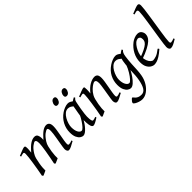

<svg xmlns="http://www.w3.org/2000/svg" viewBox="20 -1469 2478 2478"><g transform="rotate(-45 1259.0 -229.5)"><path d="M634.3 -32.2Q592.8 -8.3 565.4 4.9Q538.1 18.1 518.6 18.1Q505.4 18.1 496.3 4.2Q487.3 -9.8 487.3 -33.7Q487.3 -43.5 491.5 -70.1Q495.6 -96.7 501.7 -132.1Q507.8 -167.5 514.2 -204.6Q520.5 -241.7 524.7 -273.2Q528.8 -304.7 528.8 -322.8Q528.8 -350.1 523.4 -362.3Q518.1 -374.5 509.8 -374.5Q493.2 -374.5 459.7 -349.6Q426.3 -324.7 390.6 -269.5Q371.1 -238.3 363.8 -206.8Q356.4 -175.3 349.1 -132.3Q343.3 -91.8 341.6 -62.3Q339.8 -32.7 341.3 -11.2Q329.1 -4.9 307.9 3.7Q286.6 12.2 274.9 18.1L260.3 4.4Q270 -41.5 279.3 -90.3Q288.6 -139.2 295.9 -184.1Q303.2 -229 307.4 -263.4Q311.5 -297.9 311.5 -314.5Q311.5 -348.1 304.7 -361.3Q297.9 -374.5 285.2 -374.5Q273.4 -374.5 239.5 -349.9Q205.6 -325.2 170.9 -270Q152.3 -241.2 143.8 -208.5Q135.3 -175.8 127.9 -132.3Q120.6 -91.8 118.9 -62Q117.2 -32.2 117.7 -11.2Q105.5 -4.9 85 3.7Q64.5 12.2 53.2 18.1L38.6 4.4Q47.9 -43 56.9 -95.2Q65.9 -147.5 73.2 -196.5Q80.6 -245.6 85 -283.7Q89.4 -321.8 89.4 -341.3Q89.4 -361.8 84.2 -366.9Q79.1 -372.1 71.8 -372.1Q66.4 -372.1 54.7 -369.1Q43 -366.2 33.2 -363.3Q23.4 -360.4 23.4 -360.4L18.1 -377.9Q56.2 -394.5 91.1 -407.5Q126 -420.4 136.7 -420.4Q150.9 -420.4 154.1 -410.4Q157.2 -400.4 157.2 -368.7Q157.2 -359.4 155 -340.1Q152.8 -320.8 151.4 -304.2Q205.1 -367.7 245.6 -394Q286.1 -420.4 322.8 -420.4Q356.4 -420.4 368.2 -395.8Q379.9 -371.1 379.9 -341.3Q379.9 -333 379.4 -325.7Q378.9 -318.4 377.9 -308.6Q430.2 -368.7 467.3 -394.5Q504.4 -420.4 538.1 -420.4Q564 -420.4 579.8 -402.6Q595.7 -384.8 595.7 -341.3Q595.7 -315.9 589.8 -276.4Q584 -236.8 575.9 -194.1Q567.9 -151.4 562 -115.2Q556.2 -79.1 556.2 -60.5Q556.2 -45.4 560.5 -40Q564.9 -34.7 572.8 -34.7Q585.9 -34.7 598.9 -38.1Q611.8 -41.5 629.9 -48.8Z M1067.4 -30.3Q1028.8 -4.9 1004.6 6.6Q980.5 18.1 967.3 18.1Q956.5 18.1 947 7.1Q937.5 -3.9 931.9 -34.9Q926.3 -65.9 926.3 -126Q926.3 -139.2 930.7 -169.4Q935.1 -199.7 941.2 -235.6Q947.3 -271.5 952.9 -302Q958.5 -332.5 960.4 -345.7Q964.8 -366.2 990.2 -386Q1015.6 -405.8 1045.4 -420.4L1054.7 -404.3Q1039.6 -392.1 1033.2 -381.8Q1026.9 -371.6 1021 -341.3Q1011.7 -298.3 1004.4 -253.4Q997.1 -208.5 992.9 -173.3Q988.8 -138.2 988.8 -125Q988.8 -73.7 994.4 -53.7Q1000 -33.7 1010.7 -33.7Q1019.5 -33.7 1032 -36.4Q1044.4 -39.1 1062 -46.4ZM1027.3 -379.9Q1014.6 -371.1 1009.3 -357.9Q1003.9 -344.7 1000.2 -334.2Q996.6 -323.7 988.8 -323.7Q981 -323.7 966.6 -336.2Q952.1 -348.6 932.4 -360.8Q912.6 -373 887.7 -373Q856.9 -373 831.3 -351.8Q805.7 -330.6 787.1 -298.1Q768.6 -265.6 758.3 -231.2Q748 -196.8 748 -169.9Q748 -112.3 766.6 -77.6Q785.2 -43 812 -43Q827.1 -43 850.8 -68.6Q874.5 -94.2 898.7 -131.8Q922.9 -169.4 939.5 -205.1L927.7 -125Q917 -104.5 900.1 -80.1Q883.3 -55.7 863 -33.2Q842.8 -10.7 822 3.7Q801.3 18.1 782.2 18.1Q762.7 18.1 740.2 2.7Q717.8 -12.7 702.1 -46.6Q686.5 -80.6 686.5 -136.7Q686.5 -208 719.7 -271.2Q752.9 -334.5 816.4 -377.9Q840.8 -394.5 873.3 -407.5Q905.8 -420.4 933.1 -420.4Q953.6 -420.4 970.9 -410.9Q988.3 -401.4 1002.4 -391.4Q1016.6 -381.3 1027.3 -379.9ZM1050.8 -566.9Q1050.8 -541.5 1035.2 -519Q1019.5 -496.6 993.7 -496.6Q963.9 -496.6 963.9 -527.8Q963.9 -552.2 979.2 -575.4Q994.6 -598.6 1020 -598.6Q1050.8 -598.6 1050.8 -566.9ZM883.3 -566.9Q883.3 -541.5 868.2 -519Q853 -496.6 827.1 -496.6Q796.4 -496.6 796.4 -527.8Q796.4 -552.2 812.3 -575.4Q828.1 -598.6 853.5 -598.6Q883.3 -598.6 883.3 -566.9Z M1514.2 -32.2Q1473.1 -8.3 1444.6 4.9Q1416 18.1 1398.9 18.1Q1383.3 18.1 1374.5 4.2Q1365.7 -9.8 1365.7 -33.7Q1365.7 -43.5 1369.9 -70.8Q1374 -98.1 1380.1 -134.5Q1386.2 -170.9 1392.1 -207.5Q1397.9 -244.1 1402.1 -273.2Q1406.2 -302.2 1406.2 -314.5Q1406.2 -348.1 1398.9 -361.8Q1391.6 -375.5 1372.1 -375.5Q1364.3 -375.5 1342 -362.5Q1319.8 -349.6 1293 -324.2Q1266.1 -298.8 1243.7 -260.3Q1231.4 -238.8 1223.4 -208.5Q1215.3 -178.2 1207.5 -134.8Q1200.7 -94.7 1198.7 -66.2Q1196.8 -37.6 1197.3 -11.2Q1185.5 -6.3 1165 3.2Q1144.5 12.7 1133.3 18.1L1118.2 4.4Q1127.4 -40.5 1136.5 -93.8Q1145.5 -147 1152.8 -197.8Q1160.2 -248.5 1164.6 -287.4Q1168.9 -326.2 1168.9 -342.3Q1168.9 -362.8 1164.8 -367.4Q1160.6 -372.1 1152.3 -372.1Q1146 -372.1 1129.6 -367.7Q1113.3 -363.3 1104.5 -360.4L1098.1 -377.9Q1136.2 -394.5 1171.9 -407.5Q1207.5 -420.4 1218.3 -420.4Q1231 -420.4 1233.4 -410.9Q1235.8 -401.4 1235.8 -369.6Q1235.8 -360.4 1234.4 -337.9Q1232.9 -315.4 1231.4 -304.2Q1280.3 -365.7 1328.9 -393.1Q1377.4 -420.4 1417.5 -420.4Q1445.8 -420.4 1460.7 -403.1Q1475.6 -385.7 1475.6 -342.3Q1475.6 -318.8 1469.5 -279.5Q1463.4 -240.2 1455.3 -196.8Q1447.3 -153.3 1441.2 -116.2Q1435.1 -79.1 1435.1 -60.5Q1435.1 -45.4 1439.2 -39.6Q1443.4 -33.7 1451.2 -33.7Q1470.7 -33.7 1507.3 -48.8Z M1896 -377.9Q1883.3 -369.1 1876.7 -356.9Q1870.1 -344.7 1865.7 -335.2Q1861.3 -325.7 1853.5 -325.7Q1845.2 -325.7 1832 -337.6Q1818.8 -349.6 1800.3 -361.3Q1781.7 -373 1756.8 -373Q1726.1 -373 1700.4 -351.8Q1674.8 -330.6 1656 -298.1Q1637.2 -265.6 1627 -231.2Q1616.7 -196.8 1616.7 -169.9Q1616.7 -112.3 1636.5 -77.6Q1656.2 -43 1683.1 -43Q1696.3 -43 1721.2 -70.3Q1746.1 -97.7 1773.2 -142.1Q1800.3 -186.5 1819.3 -236.8L1810.5 -151.4Q1792 -113.8 1764.6 -74.5Q1737.3 -35.2 1707.5 -8.5Q1677.7 18.1 1650.9 18.1Q1631.3 18.1 1608.6 2.7Q1585.9 -12.7 1570.1 -46.6Q1554.2 -80.6 1554.2 -136.7Q1554.2 -208 1586.9 -271Q1619.6 -334 1686 -377.9Q1710.9 -394.5 1742.7 -407.5Q1774.4 -420.4 1801.8 -420.4Q1822.3 -420.4 1839.6 -410.4Q1856.9 -400.4 1871.1 -389.9Q1885.3 -379.4 1896 -377.9ZM1926.3 -404.3Q1911.1 -392.1 1902.6 -373.5Q1894 -355 1889.6 -322.8Q1879.9 -252 1877.2 -196.3Q1874.5 -140.6 1872.1 -93.5Q1869.6 -46.4 1861.3 0Q1850.1 61.5 1818.6 112.5Q1787.1 163.6 1743.7 194.1Q1700.2 224.6 1653.3 224.6Q1628.4 224.6 1599.6 215.3Q1570.8 206.1 1550.3 193.1Q1529.8 180.2 1529.8 169.9Q1529.8 159.7 1539.1 146.7Q1548.3 133.8 1559.3 124.3Q1570.3 114.7 1574.2 114.7Q1579.6 114.7 1586.2 123.8Q1592.8 132.8 1604.5 144.5Q1616.2 156.2 1636 165.3Q1655.8 174.3 1687.5 174.3Q1731 174.3 1756.3 135Q1781.7 95.7 1795.4 21.5Q1803.7 -22.9 1806.2 -59.6Q1808.6 -96.2 1809.6 -131.8Q1810.5 -167.5 1813.5 -208.3Q1816.4 -249 1824.7 -301.8Q1832.5 -349.6 1859.4 -377.7Q1886.2 -405.8 1916 -420.4Z M2277.8 -341.3Q2277.8 -321.8 2269 -299.3Q2260.3 -276.9 2233.4 -251.7Q2206.5 -226.6 2152.6 -198Q2098.6 -169.4 2008.3 -137.7L2004.9 -170.9Q2073.7 -195.8 2114.3 -216.3Q2154.8 -236.8 2174.3 -254.4Q2193.8 -272 2199.7 -288.1Q2205.6 -304.2 2205.6 -320.8Q2205.6 -349.6 2192.6 -361.3Q2179.7 -373 2164.6 -373Q2157.2 -373 2143.3 -367.9Q2129.4 -362.8 2116.2 -351.1Q2095.2 -332.5 2076.2 -302.2Q2057.1 -272 2044.9 -237.1Q2032.7 -202.1 2032.7 -168.9Q2032.7 -129.9 2044.7 -99.4Q2056.6 -68.8 2074.7 -51.3Q2092.8 -33.7 2109.9 -33.7Q2129.4 -33.7 2164.3 -44.7Q2199.2 -55.7 2253.4 -99.1Q2258.8 -96.2 2262.5 -90.1Q2266.1 -84 2267.1 -80.6Q2218.3 -38.1 2183.8 -17.1Q2149.4 3.9 2124.3 11Q2099.1 18.1 2077.6 18.1Q2058.1 18.1 2032.5 3.2Q2006.8 -11.7 1987.8 -45.4Q1968.8 -79.1 1968.8 -135.7Q1968.8 -206.5 2002 -270.3Q2035.2 -334 2094.2 -379.9Q2115.2 -396 2145 -408.2Q2174.8 -420.4 2202.1 -420.4Q2240.7 -420.4 2259.3 -395.3Q2277.8 -370.1 2277.8 -341.3Z M2498 -32.2Q2453.6 -4.9 2428.5 6.6Q2403.3 18.1 2380.4 18.1Q2368.2 18.1 2357.9 4.6Q2347.7 -8.8 2347.7 -34.7Q2347.7 -49.8 2353.3 -91.3Q2358.9 -132.8 2367.7 -190.2Q2376.5 -247.6 2386.5 -310.8Q2396.5 -374 2405.3 -433.1Q2414.1 -492.2 2419.7 -537.8Q2425.3 -583.5 2425.3 -604.5Q2425.3 -625 2418 -629.6Q2410.6 -634.3 2402.3 -634.3Q2397.5 -634.3 2386 -631.3Q2374.5 -628.4 2365 -625.5Q2355.5 -622.6 2355.5 -622.6L2348.6 -640.1Q2386.7 -657.2 2422.1 -669.9Q2457.5 -682.6 2469.7 -682.6Q2482.4 -682.6 2489.7 -674.6Q2497.1 -666.5 2497.1 -645.5Q2497.1 -622.6 2491.5 -576.4Q2485.8 -530.3 2476.8 -471.2Q2467.8 -412.1 2458 -348.9Q2448.2 -285.6 2439.2 -227.5Q2430.2 -169.4 2424.6 -125.2Q2418.9 -81.1 2418.9 -60.5Q2418.9 -45.4 2423.3 -39.6Q2427.7 -33.7 2434.6 -33.7Q2453.1 -33.7 2492.7 -48.8Z"/></g></svg>

Font: Dai Banna SIL Light
Style: Italic
Weight: 300
Italic angle: -11°
Designer: Victor Gaultney
Foundry: SIL International
Version: Version 4.000